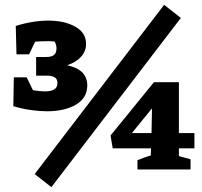

<svg xmlns="http://www.w3.org/2000/svg" viewBox="-20 -699 834 792"><path d="M37 -380H90L116 -327Q146 -322 165 -322Q217 -322 217 -356Q217 -373 205.5 -380Q194 -387 174 -387H129V-464H172Q192 -464 202.5 -472Q213 -480 213 -500Q213 -505 211.5 -512Q210 -519 206 -527Q197 -529 187.5 -529Q178 -529 169 -529Q148 -529 125 -527L100 -475H48L45 -592Q80 -603 114 -608.5Q148 -614 179 -614Q246 -614 290.5 -589Q335 -564 335 -518Q335 -488 314.5 -465Q294 -442 257 -430Q301 -420 320.5 -399Q340 -378 340 -347Q340 -295 293.5 -267.5Q247 -240 173 -240Q143 -240 107.5 -245Q72 -250 35 -261ZM192 73 123 19 657 -679 726 -625ZM547 0V-38Q561 -44 573.5 -48.5Q586 -53 602 -58L603 -87H445L436 -140L615 -360H718V-150H782V-87H718V-55L766 -42V0ZM524 -150H605L607 -252Z"/></svg>

Font: Piazzolla ExtraBold
Style: Regular
Weight: 800
Designer: Juan Pablo del Peral
Foundry: Huerta Tipografica
Version: Version 1.330